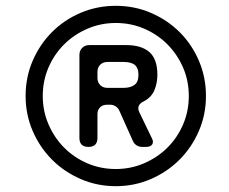

<svg xmlns="http://www.w3.org/2000/svg" viewBox="-20 -730 788 660"><path d="M378 -90Q314 -90 257.5 -114.5Q201 -139 159 -181Q117 -223 92.5 -279.5Q68 -336 68 -400Q68 -465 92.5 -521.5Q117 -578 159 -620Q201 -662 257.5 -686Q314 -710 378 -710Q443 -710 499.5 -685.5Q556 -661 598 -619Q640 -577 664 -520.5Q688 -464 688 -400Q688 -336 663.5 -279.5Q639 -223 597 -181Q555 -139 498.5 -114.5Q442 -90 378 -90ZM378 -149Q430 -149 476 -169Q522 -189 556 -223Q590 -257 609.5 -302.5Q629 -348 629 -400Q629 -453 609 -498.5Q589 -544 555 -578Q521 -612 475.5 -631.5Q430 -651 378 -651Q326 -651 280 -631Q234 -611 200 -577Q166 -543 146.5 -497.5Q127 -452 127 -400Q127 -348 147 -302Q167 -256 201 -222Q235 -188 280.5 -168.5Q326 -149 378 -149ZM253 -256V-541Q253 -556 262.5 -565.5Q272 -575 287 -575H414Q466 -575 493.5 -551Q521 -527 521 -473Q521 -445 511 -420.5Q501 -396 475 -382Q447 -369 459 -344L501 -257Q509 -243 503.5 -234Q498 -225 482 -225H468Q458 -225 449.5 -230.5Q441 -236 437 -245L390 -350Q386 -359 377.5 -364.5Q369 -370 359 -370H348Q333 -370 324 -361Q315 -352 315 -337V-256Q315 -225 284 -225Q253 -225 253 -256ZM349 -428H405Q428 -428 442 -438Q456 -448 456 -473Q456 -497 442 -508Q429 -517 405 -517H349Q334 -517 324.5 -507.5Q315 -498 315 -483V-462Q315 -447 324.5 -437.5Q334 -428 349 -428Z"/></svg>

Font: Higure Gothic Medium
Style: Regular
Weight: 500
Designer: Yoshimichi Ohira
Foundry: Positype
Version: Version 1.000